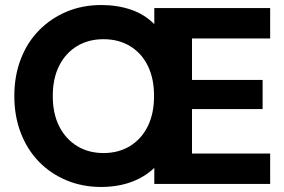

<svg xmlns="http://www.w3.org/2000/svg" viewBox="-20 -732 1131 764"><path d="M383 12Q308 12 244.5 -14.5Q181 -41 134.5 -89Q88 -137 62.5 -203.5Q37 -270 37 -350Q37 -430 62.5 -496.5Q88 -563 135 -611Q182 -659 245 -685.5Q308 -712 383 -712Q446 -712 500 -694Q554 -676 594 -636V-700H1055V-579H744V-414H1025V-298H744V-121H1055V0H594V-64Q568 -39 535 -22Q502 -5 463.5 3.5Q425 12 383 12ZM392 -123Q452 -123 497.5 -151Q543 -179 568 -229.5Q593 -280 593 -350Q593 -420 568 -470.5Q543 -521 497.5 -548.5Q452 -576 392 -576Q332 -576 286.5 -548.5Q241 -521 215.5 -470.5Q190 -420 190 -350Q190 -280 215.5 -229.5Q241 -179 286.5 -151Q332 -123 392 -123Z"/></svg>

Font: DM Sans 36pt Black
Style: Regular
Weight: 900
Designer: Colophon Foundry, Jonny Pinhorn
Foundry: Colophon Foundry
Version: Version 4.004;gftools[0.9.30]